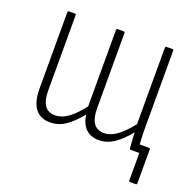

<svg xmlns="http://www.w3.org/2000/svg" viewBox="-112 -598 862 849"><g transform="rotate(20 319.0 -173.5)"><path d="M584 135Q582 135 580.5 133.5Q579 132 579 129V0H540L565 -36H611Q617 -36 617 -31V129Q617 135 611 135ZM161 8Q114 8 90.5 -24Q67 -56 67 -117V-476Q67 -482 72 -482H101Q106 -482 106 -476V-122Q106 -77 121.5 -53Q137 -29 172 -29Q201 -29 230.5 -49.5Q260 -70 296 -116V-476Q296 -482 302 -482H330Q336 -482 336 -476V-122Q336 -77 352 -53Q368 -29 402 -29Q430 -29 459.5 -49.5Q489 -70 526 -116V-476Q526 -482 532 -482H561Q565 -482 565 -476V-115Q565 -83 566.5 -56Q568 -29 570 -7Q570 0 564 0H538Q534 0 533 -5Q532 -23 530.5 -41.5Q529 -60 529 -79Q492 -34 459.5 -13Q427 8 391 8Q352 8 329 -14.5Q306 -37 300 -79Q264 -35 231.5 -13.5Q199 8 161 8Z"/></g></svg>

Font: Sofia Sans Condensed ExtraLight
Style: Regular
Weight: 250
Version: Version 4.100